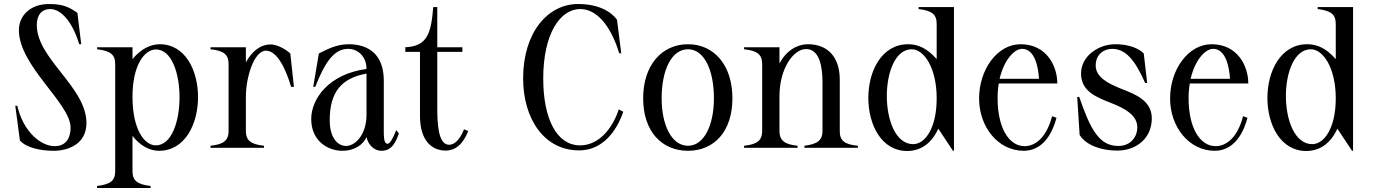

<svg xmlns="http://www.w3.org/2000/svg" viewBox="-20 -735 6830 955"><path d="M247 15C323 15 410 -21 410 -123C410 -302 163 -442 163 -610C163 -664 191 -690 229 -690C286 -690 341 -624 374 -515H384L365 -671C326 -698 296 -715 224 -715C129 -715 74 -656 74 -585C74 -406 331 -222 331 -100C331 -37 298 -8 253 -8C181 -8 95 -82 66 -209H56L79 -36C113 1 183 15 247 15Z M463 190V200H729V190C663 182 639 164 639 116V-59C679 -8 726 15 771 15C901 15 965 -119 965 -252C965 -384 902 -515 775 -515C729 -515 681 -492 639 -441V-500H463V-490C529 -482 553 -464 553 -416V116C553 164 529 182 463 190ZM755 -12C697 -12 639 -93 639 -254C639 -410 698 -489 756 -489C834 -489 873 -370 873 -251C873 -132 834 -12 755 -12Z M1203 -84V-255C1203 -349 1243 -483 1303 -483C1361 -483 1404 -384 1428 -303H1442L1424 -469C1396 -495 1353 -514 1327 -514C1274 -514 1232 -478 1203 -425V-500H1027V-490C1093 -483 1117 -464 1117 -416V-84C1117 -36 1092 -17 1027 -10V0H1293V-10C1228 -17 1203 -36 1203 -84Z M1682 15C1748 15 1788 -19 1803 -53C1813 -8 1847 15 1876 15C1908 15 1939 4 1964 -71L1951 -88C1933 -43 1919 -20 1908 -20C1886 -21 1889 -58 1889 -134V-334C1889 -467 1810 -515 1714 -515C1650 -515 1601 -486 1566 -469L1538 -303H1548C1595 -421 1639 -492 1712 -492C1759 -492 1803 -455 1803 -392C1616 -367 1528 -244 1528 -143C1528 -32 1613 15 1682 15ZM1700 -9C1659 -10 1620 -50 1620 -137C1620 -276 1677 -346 1803 -369V-296V-164C1803 -64 1746 -8 1700 -9Z M1996 -477H2069V-158C2069 -40 2124 14 2197 14C2243 14 2282 -15 2309 -83L2288 -92C2267 -38 2239 -15 2214 -15C2176 -15 2155 -65 2155 -188V-477H2280V-500H2155V-700H2135C2124 -567 2105 -505 1996 -500Z M2855 -715C2705 -715 2582 -574 2582 -345C2582 -143 2688 15 2863 13C2973 12 3045 -76 3080 -179L3058 -191C3020 -79 2947 -10 2862 -12C2750 -14 2682 -142 2682 -345C2682 -565 2765 -690 2866 -690C2942 -690 3014 -619 3060 -470H3070L3049 -637C3018 -679 2955 -715 2855 -715Z M3402 15C3531 15 3623 -80 3623 -246C3623 -412 3531 -515 3402 -515C3273 -515 3179 -412 3179 -246C3179 -80 3273 15 3402 15ZM3402 -10C3321 -10 3271 -112 3271 -246C3271 -388 3321 -490 3402 -490C3482 -490 3531 -388 3531 -246C3531 -112 3482 -10 3402 -10Z M4157 -84V-339C4157 -451 4097 -515 3999 -515C3946 -515 3892 -485 3857 -419V-500H3681V-490C3747 -483 3771 -464 3771 -416V-84C3771 -36 3746 -17 3681 -10V0H3947V-10C3882 -17 3857 -36 3857 -84V-255C3857 -397 3928 -491 3989 -491C4040 -491 4071 -441 4071 -323V-84C4071 -37 4046 -18 3981 -10V0H4247V-10C4181 -16 4156 -36 4157 -84Z M4492 16C4556 16 4612 -18 4647 -95L4720 15H4725V-700H4549V-690C4615 -682 4639 -664 4639 -616V-441C4594 -492 4550 -515 4497 -515C4365 -515 4299 -381 4299 -248C4299 -115 4364 16 4492 16ZM4522 -18C4435 -18 4391 -138 4391 -258C4391 -374 4433 -490 4515 -490C4575 -490 4639 -399 4639 -246C4639 -95 4580 -18 4522 -18Z M5072 15C5130 15 5200 -19 5235 -149L5213 -157C5184 -45 5125 -8 5077 -8C4996 -8 4942 -103 4942 -246C4942 -273 4944 -297 4948 -320H5239C5239 -405 5187 -515 5056 -515C4941 -515 4850 -390 4850 -245C4850 -104 4944 15 5072 15ZM4952 -343C4974 -437 5025 -492 5064 -492C5101 -492 5140 -459 5148 -343Z M5537 14C5633 14 5709 -48 5709 -146C5709 -235 5628 -266 5553 -295C5489 -321 5430 -352 5430 -409C5430 -467 5473 -492 5512 -492C5576 -492 5624 -441 5676 -322H5686L5669 -469C5641 -498 5587 -515 5528 -515C5443 -515 5357 -456 5357 -369C5357 -279 5437 -250 5511 -221C5576 -195 5637 -162 5637 -101C5637 -59 5608 -9 5542 -9C5447 -9 5403 -93 5348 -253H5338L5350 -64C5382 -12 5458 14 5537 14Z M6022 15C6080 15 6150 -19 6185 -149L6163 -157C6134 -45 6075 -8 6027 -8C5946 -8 5892 -103 5892 -246C5892 -273 5894 -297 5898 -320H6189C6189 -405 6137 -515 6006 -515C5891 -515 5800 -390 5800 -245C5800 -104 5894 15 6022 15ZM5902 -343C5924 -437 5975 -492 6014 -492C6051 -492 6090 -459 6098 -343Z M6477 16C6541 16 6597 -18 6632 -95L6705 15H6710V-700H6534V-690C6600 -682 6624 -664 6624 -616V-441C6579 -492 6535 -515 6482 -515C6350 -515 6284 -381 6284 -248C6284 -115 6349 16 6477 16ZM6507 -18C6420 -18 6376 -138 6376 -258C6376 -374 6418 -490 6500 -490C6560 -490 6624 -399 6624 -246C6624 -95 6565 -18 6507 -18Z"/></svg>

Font: Sprat Condesed
Style: Regular
Weight: 400
Width: 3
Designer: Ethan Nakache
Foundry: Collletttivo
Version: Version 2.000;Glyphs 3.2 (3217)